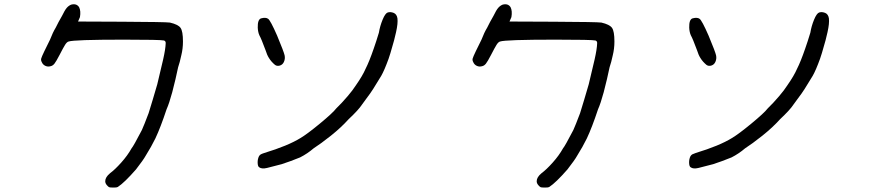

<svg xmlns="http://www.w3.org/2000/svg" viewBox="-20 -715 4040 890"><path d="M309.6 -693.4Q335 -700.2 346.7 -681.6Q355.5 -664.1 350.6 -635.7L341.8 -615.2L544.9 -614.3Q747.1 -613.3 767.6 -610.4Q805.7 -601.6 816.9 -585.9Q828.1 -570.3 828.1 -522.5Q828.1 -489.3 820.3 -458Q813.5 -425.8 805.7 -403.3Q794.9 -350.6 778.3 -287.1Q764.6 -236.3 752 -208Q724.6 -125 700.2 -73.2Q681.6 -35.2 655.3 6.8Q644.5 26.4 610.4 70.3Q556.6 131.8 526.4 151.4Q519.5 155.3 502 154.3Q490.2 154.3 486.3 152.8Q482.4 151.4 475.6 143.6Q467.8 134.8 467.8 125Q467.8 106.4 490.2 87.9Q512.7 71.3 542 38.6Q571.3 5.9 589.8 -27.3Q598.6 -37.1 637.7 -112.3Q647.5 -133.8 668.9 -190.4Q687.5 -250 709 -324.2Q716.8 -354.5 736.3 -439.5Q747.1 -487.3 748 -513.7Q749 -524.4 740.2 -527.3Q725.6 -531.2 553.7 -531.2Q322.3 -531.2 297.9 -522.5Q290 -520.5 281.7 -507.3Q273.4 -494.1 255.9 -460Q240.2 -429.7 232.4 -419.9Q224.6 -410.2 214.8 -408.2Q202.1 -404.3 190.4 -409.7Q178.7 -415 173.8 -426.8Q168.9 -435.5 170.9 -443.4Q172.9 -451.2 185.5 -477.5Q194.3 -495.1 211.9 -531.2Q224.6 -564.5 238.3 -586.9Q250 -611.3 267.6 -641.6Q280.3 -668 289.1 -678.2Q297.9 -688.5 309.6 -693.4Z M1777.3 -657.2Q1790 -661.1 1804.7 -655.3Q1819.3 -649.4 1822.3 -629.9Q1825.2 -607.4 1815.9 -565.9Q1806.6 -524.4 1797.9 -497.1Q1790 -467.8 1781.2 -442.4Q1761.7 -388.7 1747.1 -363.3Q1704.1 -291 1684.6 -266.6Q1668 -244.1 1658.2 -230.5Q1642.6 -206.1 1595.7 -162.1Q1561.5 -124 1513.7 -85.9Q1465.8 -47.9 1433.6 -27.3Q1405.3 -2.9 1371.1 14.6Q1328.1 32.2 1286.1 45.9Q1231.4 59.6 1217.8 63.5Q1193.4 69.3 1181.6 60.5Q1174.8 56.6 1174.3 39.6Q1173.8 22.5 1180.7 8.8Q1184.6 2.9 1189 0.5Q1193.4 -2 1205.1 -5.9Q1314.5 -39.1 1373 -75.2Q1404.3 -93.8 1463.4 -142.6Q1522.5 -191.4 1539.1 -212.9Q1563.5 -236.3 1591.8 -269.5Q1615.2 -296.9 1628.9 -318.4Q1661.1 -364.3 1674.8 -396.5Q1691.4 -428.7 1712.9 -491.2Q1723.6 -521.5 1736.3 -563.5Q1741.2 -593.8 1753.4 -623.5Q1765.6 -653.3 1777.3 -657.2ZM1190.4 -629.9Q1211.9 -635.7 1222.7 -627.9Q1233.4 -621.1 1264.6 -549.8Q1295.9 -474.6 1299.3 -458.5Q1302.7 -442.4 1295.9 -427.7Q1290 -415 1277.3 -411.1Q1264.6 -407.2 1254.9 -414.1Q1237.3 -428.7 1226.6 -446.3Q1217.8 -460 1210.9 -482.4Q1191.4 -535.2 1182.6 -550.8Q1175.8 -565.4 1174.8 -586.9Q1173.8 -625 1190.4 -629.9Z M2309.6 -693.4Q2335 -700.2 2346.7 -681.6Q2355.5 -664.1 2350.6 -635.7L2341.8 -615.2L2544.9 -614.3Q2747.1 -613.3 2767.6 -610.4Q2805.7 -601.6 2816.9 -585.9Q2828.1 -570.3 2828.1 -522.5Q2828.1 -489.3 2820.3 -458Q2813.5 -425.8 2805.7 -403.3Q2794.9 -350.6 2778.3 -287.1Q2764.6 -236.3 2752 -208Q2724.6 -125 2700.2 -73.2Q2681.6 -35.2 2655.3 6.8Q2644.5 26.4 2610.4 70.3Q2556.6 131.8 2526.4 151.4Q2519.5 155.3 2502 154.3Q2490.2 154.3 2486.3 152.8Q2482.4 151.4 2475.6 143.6Q2467.8 134.8 2467.8 125Q2467.8 106.4 2490.2 87.9Q2512.7 71.3 2542 38.6Q2571.3 5.9 2589.8 -27.3Q2598.6 -37.1 2637.7 -112.3Q2647.5 -133.8 2668.9 -190.4Q2687.5 -250 2709 -324.2Q2716.8 -354.5 2736.3 -439.5Q2747.1 -487.3 2748 -513.7Q2749 -524.4 2740.2 -527.3Q2725.6 -531.2 2553.7 -531.2Q2322.3 -531.2 2297.9 -522.5Q2290 -520.5 2281.7 -507.3Q2273.4 -494.1 2255.9 -460Q2240.2 -429.7 2232.4 -419.9Q2224.6 -410.2 2214.8 -408.2Q2202.1 -404.3 2190.4 -409.7Q2178.7 -415 2173.8 -426.8Q2168.9 -435.5 2170.9 -443.4Q2172.9 -451.2 2185.5 -477.5Q2194.3 -495.1 2211.9 -531.2Q2224.6 -564.5 2238.3 -586.9Q2250 -611.3 2267.6 -641.6Q2280.3 -668 2289.1 -678.2Q2297.9 -688.5 2309.6 -693.4Z M3777.3 -657.2Q3790 -661.1 3804.7 -655.3Q3819.3 -649.4 3822.3 -629.9Q3825.2 -607.4 3815.9 -565.9Q3806.6 -524.4 3797.9 -497.1Q3790 -467.8 3781.2 -442.4Q3761.7 -388.7 3747.1 -363.3Q3704.1 -291 3684.6 -266.6Q3668 -244.1 3658.2 -230.5Q3642.6 -206.1 3595.7 -162.1Q3561.5 -124 3513.7 -85.9Q3465.8 -47.9 3433.6 -27.3Q3405.3 -2.9 3371.1 14.6Q3328.1 32.2 3286.1 45.9Q3231.4 59.6 3217.8 63.5Q3193.4 69.3 3181.6 60.5Q3174.8 56.6 3174.3 39.6Q3173.8 22.5 3180.7 8.8Q3184.6 2.9 3189 0.5Q3193.4 -2 3205.1 -5.9Q3314.5 -39.1 3373 -75.2Q3404.3 -93.8 3463.4 -142.6Q3522.5 -191.4 3539.1 -212.9Q3563.5 -236.3 3591.8 -269.5Q3615.2 -296.9 3628.9 -318.4Q3661.1 -364.3 3674.8 -396.5Q3691.4 -428.7 3712.9 -491.2Q3723.6 -521.5 3736.3 -563.5Q3741.2 -593.8 3753.4 -623.5Q3765.6 -653.3 3777.3 -657.2ZM3190.4 -629.9Q3211.9 -635.7 3222.7 -627.9Q3233.4 -621.1 3264.6 -549.8Q3295.9 -474.6 3299.3 -458.5Q3302.7 -442.4 3295.9 -427.7Q3290 -415 3277.3 -411.1Q3264.6 -407.2 3254.9 -414.1Q3237.3 -428.7 3226.6 -446.3Q3217.8 -460 3210.9 -482.4Q3191.4 -535.2 3182.6 -550.8Q3175.8 -565.4 3174.8 -586.9Q3173.8 -625 3190.4 -629.9Z"/></svg>

Font: JasonHandwriting4
Style: Regular
Weight: 400
Version: Version 1.01.21